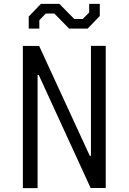

<svg xmlns="http://www.w3.org/2000/svg" viewBox="-20 -966 660 986"><path d="M97.5 0H173V-581H179L445.5 -0.5H523V-730.5H447V-166H441L181 -730H97.5ZM127.5 -819H182V-862L215 -896.5H259L335 -819H430L492.5 -884V-946H438V-902L405 -868.5H361.5L285 -946H190L127.5 -881Z"/></svg>

Font: Monaspace Krypton Light
Style: Regular
Weight: 300
Designer: Riley Cran & the Lettermatic Team
Foundry: Lettermatic
Version: Version 1.101 (Monaspace Krypton)